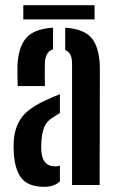

<svg xmlns="http://www.w3.org/2000/svg" viewBox="-20 -715 452 742"><path d="M48.5 -382.5Q48 -394.5 47.5 -418.8Q47 -443 47.5 -461Q50.5 -532.5 81 -568Q111.5 -603.5 185 -608V-524Q156 -516.5 153.5 -473Q153 -458.5 153 -429.2Q153 -400 153.5 -382.5ZM258.5 0V-469.5Q258.5 -512 232 -521.5V-608Q308 -603 337 -564.2Q366 -525.5 366 -445L365 0ZM33.5 -121Q32.5 -132 32.5 -145Q32.5 -158 33 -169Q37 -226 64.8 -262.5Q92.5 -299 161 -329.5Q173.5 -335.5 186.2 -340.8Q199 -346 211.5 -351V-278Q206 -275 200 -271.2Q194 -267.5 187.5 -263Q159.5 -246.5 150.5 -222.2Q141.5 -198 140 -169Q138.5 -149 140 -129.5Q144.5 -72 193.5 -72Q203 -72 211.5 -75V-14Q189.5 7 150.5 7Q93 7 65.8 -23.2Q38.5 -53.5 33.5 -121ZM70 -695H345.5V-640H70Z"/></svg>

Font: Big Shoulders Stencil Display
Style: Bold
Weight: 700
Designer: Patric King
Foundry: XO Type Co
Version: Version 1.000